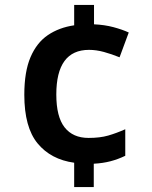

<svg xmlns="http://www.w3.org/2000/svg" viewBox="-20 -744 612 774"><path d="M359 -646Q402 -644 437.5 -634.5Q473 -625 499 -613L462 -513Q430 -526 399 -534.5Q368 -543 339 -543Q207 -543 207 -363Q207 -273 240.5 -230.5Q274 -188 337 -188Q383 -188 416 -197.5Q449 -207 485 -223V-116Q456 -102 425.5 -94Q395 -86 358 -84V10H279V-88Q185 -101 131.5 -166Q78 -231 78 -362Q78 -455 103 -513.5Q128 -572 173 -602.5Q218 -633 279 -642V-724H359Z"/></svg>

Font: Noto Sans Ethiopic SemiBold
Style: Regular
Weight: 600
Designer: Monotype Design Team
Foundry: Monotype Imaging Inc.
Version: Version 2.102; ttfautohint (v1.8.4.7-5d5b)